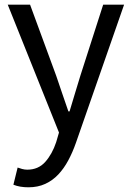

<svg xmlns="http://www.w3.org/2000/svg" viewBox="-20 -563 561 817"><path d="M101 234Q64 234 37 223L55 150Q63 153 74 156Q85 159 96 159Q143 159 172.5 126Q202 93 219 42L231 1L13 -543H108L219 -241Q231 -206 244.5 -166Q258 -126 271 -89H276Q287 -126 299 -165.5Q311 -205 322 -241L419 -543H508L303 45Q289 85 270.5 119.5Q252 154 228 179.5Q204 205 172.5 219.5Q141 234 101 234Z"/></svg>

Font: SpoqaHanSansJP-Regular
Style: Regular
Weight: 400
Designer: [Source Han Sans]
Ryoko NISHIZUKA  (kana & ideographs); Paul D. Hunt (Latin, Greek & Cyrillic); Wenlong ZHANG  (bopomofo
Foundry: Spoqa (http://bi.spoqa.com)
Version: Version 1.002.20150607